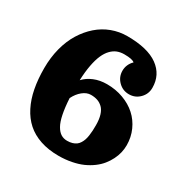

<svg xmlns="http://www.w3.org/2000/svg" viewBox="-147 -737 841 869"><g transform="rotate(30 273.5 -302.5)"><path d="M488.3 -468.8Q488.3 -436.3 465.5 -413.5Q442.6 -390.6 410.2 -390.6Q377.7 -390.6 354.9 -413.5Q332 -436.3 332 -468.8Q332 -485.4 338.5 -500.1Q345 -514.9 356.7 -525.9Q346.2 -537.1 302.7 -537.1Q283 -537.1 266.5 -530.8Q250 -524.4 235.7 -509.6Q221.4 -494.9 211.2 -471.8Q200.9 -448.7 194.3 -413.9Q187.7 -379.2 186 -334.5Q205.6 -356 235.6 -368.4Q265.6 -380.9 302.7 -380.9Q348.4 -380.9 388.2 -366.2Q428 -351.6 456.4 -325.9Q484.9 -300.3 501.2 -263.9Q517.6 -227.5 517.6 -185.5Q517.6 -166.3 513.1 -147Q508.5 -127.7 498.9 -108.4Q489.3 -89.1 475.3 -71.8Q461.4 -54.4 441.2 -39.4Q420.9 -24.4 396.6 -13.5Q372.3 -2.7 340.7 3.5Q309.1 9.8 273.4 9.8Q220.5 9.8 178.3 -4.4Q136.2 -18.6 106.6 -45Q76.9 -71.5 57.4 -110.1Q37.8 -148.7 28.7 -196.4Q19.5 -244.1 19.5 -302Q19.5 -357.4 32.3 -406.6Q45.2 -455.8 68.6 -493.7Q92 -531.5 123.4 -559Q154.8 -586.4 193.2 -600.8Q231.7 -615.2 273.4 -615.2Q380.1 -615.2 434.2 -576Q488.3 -536.9 488.3 -468.8ZM187 -241.7Q189.7 -193.6 196.7 -159.7Q203.6 -125.7 215 -106Q226.3 -86.2 240.6 -77.3Q254.9 -68.4 273.4 -68.4Q288.1 -68.4 299.8 -71.9Q311.5 -75.4 319.7 -81.4Q327.9 -87.4 333.7 -96.9Q339.6 -106.4 343 -116.5Q346.4 -126.5 348.4 -140.4Q350.3 -154.3 351 -166.6Q351.6 -179 351.6 -195.3Q351.6 -225.6 344.8 -247.2Q338.1 -268.8 325.7 -280.6Q313.2 -292.5 298.1 -297.6Q283 -302.7 263.7 -302.7Q241.9 -302.7 221.2 -285.9Q200.4 -269 187 -241.7Z"/></g></svg>

Font: Orelega One
Style: Regular
Weight: 400
Version: Version 1.1 ; ttfautohint (v1.8.3)